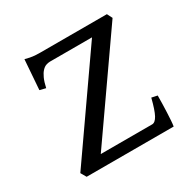

<svg xmlns="http://www.w3.org/2000/svg" viewBox="-114 -564 653 667"><g transform="rotate(-30 212.0 -231.0)"><path d="M404.8 -121.1Q404.8 -105.5 404.3 -87.9Q403.8 -70.3 403.1 -53.7Q402.3 -37.1 401.4 -22.9Q400.4 -8.8 398.9 0H49.8L37.1 -22L308.1 -410.2H139.2Q131.3 -410.2 123.3 -407.2Q115.2 -404.3 107.7 -396.2Q100.1 -388.2 93.5 -373.8Q86.9 -359.4 82 -336.9L58.1 -342.8L66.9 -461.9Q77.6 -459 86.4 -457.3Q95.2 -455.6 104.7 -454.8Q114.3 -454.1 125.5 -454.1H393.1L403.8 -433.1L131.8 -43.9H337.9Q350.1 -43.9 360.4 -62.7Q370.6 -81.5 381.8 -126Z"/></g></svg>

Font: Gentium Plus APac
Style: Regular
Weight: 400
Designer: J. Victor Gaultney, Annie Olsen, Iska Routamaa, Becca Hirsbrunner
Foundry: SIL International
Version: Version 5.000